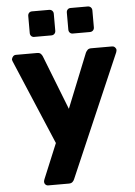

<svg xmlns="http://www.w3.org/2000/svg" viewBox="-61 -790 719 1026"><g transform="rotate(-5 298.5 -277.0)"><path d="M357 -607Q347 -607 341 -613.5Q335 -620 335 -630V-721Q335 -731 341 -737.5Q347 -744 357 -744H449Q459 -744 465.5 -737.5Q472 -731 472 -721V-630Q472 -620 465.5 -613.5Q459 -607 449 -607ZM150 -607Q140 -607 134 -613.5Q128 -620 128 -630V-721Q128 -731 134 -737.5Q140 -744 150 -744H242Q252 -744 258.5 -737.5Q265 -731 265 -721V-630Q265 -620 258.5 -613.5Q252 -607 242 -607ZM156 190Q147 190 141 184Q135 178 135 169Q135 167 135.5 164Q136 161 138 156L216 -32L24 -486Q21 -494 21 -498Q23 -507 29 -513.5Q35 -520 44 -520H158Q171 -520 177.5 -513.5Q184 -507 187 -499L301 -208L418 -499Q422 -507 428.5 -513.5Q435 -520 448 -520H560Q569 -520 575.5 -513.5Q582 -507 582 -499Q582 -495 579 -486L296 169Q293 177 286 183.5Q279 190 266 190Z"/></g></svg>

Font: Fz Rubik
Style: Bold
Weight: 700
Designer: Hubert and Fischer
Foundry: Hubert and Fischer
Version: Vit hóa bi FontZin.com